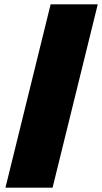

<svg xmlns="http://www.w3.org/2000/svg" viewBox="-20 -860 468 880"><path d="M221 0H5L212 -840H428Z"/></svg>

Font: TypoPRO Sinkin Sans
Style: 900 X Black Italic
Weight: 950
Italic angle: -112°
Designer: Keith Bates
Foundry: K-Type
Version: Sinkin Sans (version 1.0)  by Keith Bates   •   © 2014   www